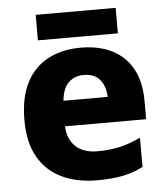

<svg xmlns="http://www.w3.org/2000/svg" viewBox="-52 -762 707 818"><g transform="rotate(-5 301.5 -352.5)"><path d="M309 -559Q387 -559 443.5 -530.5Q500 -502 530.5 -446.5Q561 -391 561 -309V-231H214Q216 -177 249 -145Q282 -113 343 -113Q396 -113 439 -123Q482 -133 528 -155V-30Q488 -9 442 0.5Q396 10 329 10Q246 10 181.5 -20Q117 -50 80.5 -112.5Q44 -175 44 -271Q44 -369 77 -432.5Q110 -496 170 -527.5Q230 -559 309 -559ZM312 -442Q273 -442 247.5 -417.5Q222 -393 217 -340H406Q405 -384 382 -413Q359 -442 312 -442ZM473 -715V-606H131V-715Z"/></g></svg>

Font: Noto Sans Cham ExtraBold
Style: Regular
Weight: 800
Version: Version 2.002